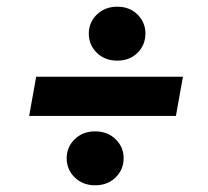

<svg xmlns="http://www.w3.org/2000/svg" viewBox="-20 -577 622 573"><path d="M67 -231 88 -348H526L505 -231ZM264 -24Q227 -24 203 -47.5Q179 -71 179 -105Q179 -138 203 -161.5Q227 -185 264 -185Q301 -185 325 -161.5Q349 -138 349 -105Q349 -71 325 -47.5Q301 -24 264 -24ZM330 -396Q293 -396 269 -419.5Q245 -443 245 -477Q245 -510 269 -533.5Q293 -557 330 -557Q367 -557 390.5 -533.5Q414 -510 414 -477Q414 -443 390.5 -419.5Q367 -396 330 -396Z"/></svg>

Font: DM Sans 12pt ExtraBold
Style: Italic
Weight: 800
Italic angle: -10°
Version: Version 4.004;gftools[0.9.30]